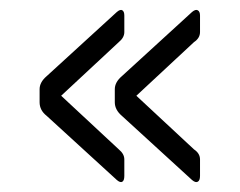

<svg xmlns="http://www.w3.org/2000/svg" viewBox="-20 -447 478 383"><path d="M379 -129V-96Q379 -87 374.5 -84.5Q370 -82 363 -88L223 -216Q209 -228 209 -243V-269Q209 -283 223 -295L363 -423Q370 -429 374.5 -426.5Q379 -424 379 -416V-383Q379 -371 367 -363L252 -256L367 -149Q379 -141 379 -129ZM228 -129V-96Q228 -87 224 -84.5Q220 -82 213 -88L73 -216Q59 -227 59 -243V-269Q59 -283 73 -295L213 -423Q220 -429 224 -426.5Q228 -424 228 -416V-383Q228 -372 217 -363L102 -256L217 -149Q228 -140 228 -129Z"/></svg>

Font: Rajdhani Medium
Style: Regular
Weight: 500
Designer: Satya Rajpurohit, Jyotish Sonowal
Foundry: Indian Type Foundry
Version: Version 1.201 February 1, 2022